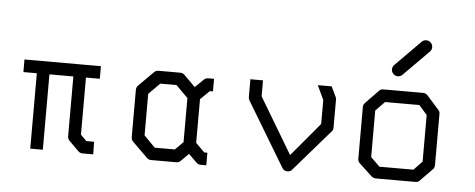

<svg xmlns="http://www.w3.org/2000/svg" viewBox="-47 -841 2255 911"><g transform="rotate(5 1080.0 -386.0)"><path d="M58 -410V-470H422V-410H356V-138L384 -110H421L422 -50H372Q359 -50 350 -59L304 -105Q296 -113 296 -126V-410H182V-51H122V-410Z M904 -147 946 -105H961V-45H934Q922 -45 913 -54L875 -92L839 -56Q830 -47 818 -47H698Q686 -47 677 -56L605 -127Q597 -135 597 -148V-372Q597 -385 605 -393L676 -464Q684 -472 697 -472H799Q812 -472 820 -464L874 -410L913 -448Q922 -457 934 -457H962V-397H947L904 -355ZM844 -145V-355L787 -412H710L657 -359V-161L710 -107H806Z M1521 -470 1544 -422Q1547 -416 1547 -409V-276Q1547 -262.5 1538 -255L1368 -59L1363 -54Q1356.5 -50 1347 -50Q1330 -50 1322 -64L1138 -370Q1134 -378 1134 -386V-470H1194V-394L1353 -128L1487 -288V-402L1455 -470Z M1737 -374V-152L1780 -110H1942L1982 -152V-374L1943 -418H1780ZM1687 -407 1748 -470Q1755 -477 1768 -477H1956Q1968 -477 1978 -467L2034 -404Q2042 -396 2042 -385V-140Q2042 -128 2033 -119L1975 -60Q1969 -53 1957.5 -53H1954H1768Q1757.5 -53 1748 -60L1686 -118Q1677 -126 1677 -140V-387Q1677 -397 1687 -407ZM1799 -575Q1799 -588 1808 -597L1928 -718Q1937 -727 1949 -727Q1962 -727 1971 -718Q1980 -709 1980 -696Q1980 -684 1971 -675L1851 -554Q1842 -545 1829 -545Q1817 -545 1808 -554Q1799 -563 1799 -575Z"/></g></svg>

Font: 3270 Nerd Font Mono
Style: Regular
Weight: 400
Monospace: yes
Version: Version 3.0.1;Nerd Fonts 3.0.0